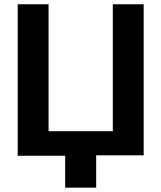

<svg xmlns="http://www.w3.org/2000/svg" viewBox="-20 -720 748 890"><path d="M282.2 2H62V-700.2H205.1V-111.8H502.9V-700.2H646V0H425.8V149.9H282.2Z"/></svg>

Font: LT Superior
Style: Bold
Weight: 400
Designer: Daniel Lyons
Foundry: LyonsType
Version: Version 1.000